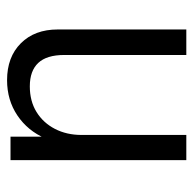

<svg xmlns="http://www.w3.org/2000/svg" viewBox="-22 -538 560 557"><g transform="rotate(-90 258.5 -260.0)"><path d="M72 0V-510H140V-402H145V0ZM377 0V-354Q377 -405 354 -429.5Q331 -454 286 -454Q243 -454 211.5 -434.5Q180 -415 162.5 -381Q145 -347 145 -304L135 -409Q157 -460 201.5 -490Q246 -520 304 -520Q371 -520 411 -480Q451 -440 451 -373V0Z"/></g></svg>

Font: Instrument Sans SemiCondensed
Style: Regular
Weight: 400
Width: 4
Designer: Rodrigo Fuenzalida
Foundry: fragTYPE
Version: Version 1.000;gftools[0.9.28]